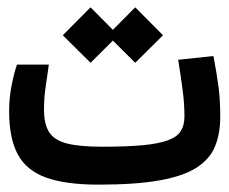

<svg xmlns="http://www.w3.org/2000/svg" viewBox="-20 -501 626 524"><path d="M248.5 2.9Q158.7 2.9 105.2 -16.6Q51.8 -36.1 28.3 -80.1Q4.9 -124 4.9 -197.3Q4.9 -234.9 12 -269.5Q19 -304.2 26.4 -324.7H113.3Q106.9 -281.7 103.5 -256.3Q100.1 -231 100.1 -200.7Q100.1 -162.1 114.3 -140.1Q128.4 -118.2 162.8 -109.4Q197.3 -100.6 258.3 -100.6Q326.2 -100.6 369.9 -104.7Q413.6 -108.9 438.5 -118.2Q463.4 -127.4 473.4 -143.3Q483.4 -159.2 483.4 -183.1Q483.4 -215.8 479 -251Q474.6 -286.1 466.3 -337.9L562.5 -348.1Q571.8 -299.3 576.4 -263.7Q581.1 -228 581.1 -182.1Q581.1 -136.7 567.1 -102.1Q553.2 -67.4 517.1 -43.9Q481 -20.5 416 -8.8Q351.1 2.9 248.5 2.9ZM349.1 -329.6 273.4 -404.8 349.1 -481 424.8 -404.8ZM227.1 -329.6 151.4 -404.8 227.1 -481 302.7 -404.8Z"/></svg>

Font: Cascadia Code
Style: Regular
Weight: 400
Monospace: yes
Designer: Aaron Bell
Foundry: Saja Typeworks
Version: Version 2106.017